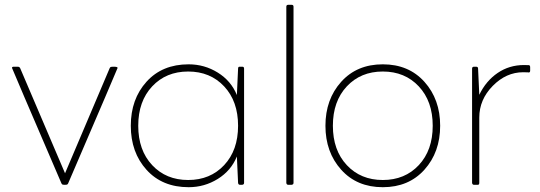

<svg xmlns="http://www.w3.org/2000/svg" viewBox="-20 -770 2249 800"><path d="M250 0Q243 0 240.5 -1Q238 -2 236 -6Q30 -485 30 -487Q30 -492 37 -492H54Q61 -492 64 -486L251 -48L437 -486Q439 -490 441.5 -491Q444 -492 455 -492Q470 -492 470 -487Q470 -485 264 -6Q262 -2 259.5 -1Q257 0 250 0Z M766 10Q656 10 590.5 -62.5Q525 -135 525 -246Q525 -357 590.5 -429.5Q656 -502 766 -502Q832 -502 887.5 -467.5Q943 -433 967 -374L972 -484Q972 -492 978 -492Q983 -492 990 -492Q997 -492 997 -484V-8Q997 -1 989 0H980Q973 0 972 -8L967 -118Q943 -59 887.5 -24.5Q832 10 766 10ZM764 -20Q856 -20 914 -82Q972 -144 972 -246Q972 -348 914 -410Q856 -472 764 -472Q672 -472 614 -410Q556 -348 556 -246Q556 -144 614 -82Q672 -20 764 -20Z M1195 0H1181Q1174 0 1173 -8V-742Q1173 -750 1181 -750H1195Q1203 -750 1203 -742V-8Q1203 -1 1195 0Z M1575 10Q1467 10 1401.5 -63Q1336 -136 1336 -246Q1336 -356 1401.5 -429Q1467 -502 1575 -502Q1683 -502 1748.5 -429Q1814 -356 1814 -246Q1814 -136 1748.5 -63Q1683 10 1575 10ZM1575 -20Q1667 -20 1725 -82Q1783 -144 1783 -246Q1783 -348 1725 -410Q1667 -472 1575 -472Q1483 -472 1425 -410Q1367 -348 1367 -246Q1367 -144 1425 -82Q1483 -20 1575 -20Z M1971 0H1955Q1948 0 1947 -8V-484Q1947 -492 1955 -492H1964Q1972 -492 1972 -484L1977 -375Q2005 -433 2053.5 -466Q2102 -499 2163 -499Q2178 -499 2183.5 -498.5Q2189 -498 2189 -490V-476Q2189 -468 2183 -468Q2182 -468 2179.5 -468.5Q2177 -469 2160 -469Q2089 -469 2033 -412Q1977 -355 1977 -280V-8Q1977 0 1971 0Z"/></svg>

Font: YamahaIndonesia935. App Thin
Style: Regular
Weight: 100
Designer: Dalton Maag Ltd
Foundry: Dalton Maag Ltd
Version: Version 1.002